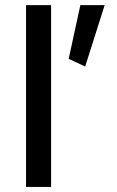

<svg xmlns="http://www.w3.org/2000/svg" viewBox="-20 -736 461 756"><path d="M181.2 0H82.5V-715.8H181.2ZM296.4 -715.8H392.1L315.4 -474.1L250.5 -504.4Z"/></svg>

Font: Estedad-FD Medium
Style: Regular
Weight: 500
Designer: Amin Abedi
Version: Version 7.3